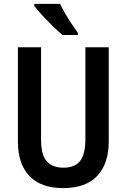

<svg xmlns="http://www.w3.org/2000/svg" viewBox="-20 -1050 651 987"><path d="M539 -322Q539 -209 480 -146Q421 -83 304 -83Q191 -83 131.5 -145Q72 -207 72 -322V-807H191V-335Q191 -253 220.5 -220.5Q250 -188 306 -188Q364 -188 391.5 -222Q419 -256 419 -336V-807H539ZM289 -1030Q299 -1008 315.5 -980Q332 -952 349.5 -925.5Q367 -899 380 -882V-870H301Q281 -887 252 -915Q223 -943 196.5 -972Q170 -1001 156 -1020V-1030Z"/></svg>

Font: Noto Sans Kannada UI Condensed SemiBold
Style: Regular
Weight: 600
Width: 3
Designer: Jelle Bosma - Monotype Design Team
Foundry: Monotype Imaging Inc.
Version: Version 2.005; ttfautohint (v1.8.4.7-5d5b)